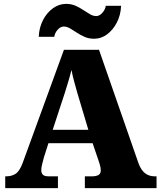

<svg xmlns="http://www.w3.org/2000/svg" viewBox="-20 -971 828 991"><path d="M7 0V-61H14Q40 -61 60.5 -74Q81 -87 97 -130L310 -714H491L695 -128Q708 -93 728.5 -77Q749 -61 777 -61H788V0H418V-61H458Q474 -61 487 -67Q500 -73 500 -92Q500 -106 495.5 -120.5Q491 -135 489 -141L458 -232H230L207 -160Q204 -148 198.5 -127.5Q193 -107 193 -93Q193 -78 201 -69.5Q209 -61 230 -61H279V0ZM252 -301H436L379 -492Q372 -518 363.5 -547.5Q355 -577 349 -610Q341 -578 332 -548.5Q323 -519 315 -493ZM466 -771Q439 -771 417 -780.5Q395 -790 376.5 -802.5Q358 -815 341.5 -824.5Q325 -834 309 -834Q292 -834 277.5 -817.5Q263 -801 260 -781H180Q182 -829 202 -867.5Q222 -906 253.5 -928.5Q285 -951 321 -951Q348 -951 369.5 -941.5Q391 -932 409.5 -919.5Q428 -907 444.5 -897.5Q461 -888 477 -888Q493 -888 508 -904.5Q523 -921 526 -941H605Q603 -893 583 -854.5Q563 -816 532.5 -793.5Q502 -771 466 -771Z"/></svg>

Font: Noto Serif Sinhala Black
Style: Regular
Weight: 900
Designer: Jelle Bosma - Monotype Design Team
Foundry: Monotype Imaging Inc.
Version: Version 2.007; ttfautohint (v1.8.4.7-5d5b)